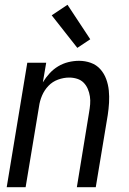

<svg xmlns="http://www.w3.org/2000/svg" viewBox="-20 -782 540 802"><path d="M8 0 94 -520H173L159 -438Q171 -458 187 -475.5Q203 -493 223 -505Q243 -517 265.5 -522.5Q288 -528 310 -528Q336 -528 359.5 -519.5Q383 -511 399 -493Q415 -475 423.5 -452Q432 -429 434.5 -404Q437 -379 435.5 -353Q434 -327 430 -301L380 0H301L352 -312Q355 -329 356.5 -346Q358 -363 355.5 -379.5Q353 -396 346.5 -411Q340 -426 329 -437Q318 -448 302 -453Q286 -458 269 -458Q246 -458 222.5 -449.5Q199 -441 182 -423Q165 -405 155.5 -382.5Q146 -360 143 -337L87 0ZM303 -582 196 -718 262 -762 357 -618Z"/></svg>

Font: Iosevka Curly
Style: Italic
Weight: 400
Italic angle: -9°
Monospace: yes
Designer: Belleve Invis
Foundry: Belleve Invis
Version: Version 22.1.2; ttfautohint (v1.8.4)